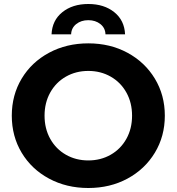

<svg xmlns="http://www.w3.org/2000/svg" viewBox="-20 -929 884 961"><path d="M39 -350Q39 -453 88.5 -535.5Q138 -618 225.5 -665Q313 -712 422 -712Q531 -712 618 -665Q705 -618 755 -535.5Q805 -453 805 -350Q805 -247 755 -164.5Q705 -82 618 -35Q531 12 422 12Q313 12 225.5 -35Q138 -82 88.5 -164.5Q39 -247 39 -350ZM641 -350Q641 -415 612.5 -466Q584 -517 534 -545.5Q484 -574 422 -574Q360 -574 310 -545.5Q260 -517 231.5 -466Q203 -415 203 -350Q203 -285 231.5 -234Q260 -183 310 -154.5Q360 -126 422 -126Q484 -126 534 -154.5Q584 -183 612.5 -234Q641 -285 641 -350ZM422 -909Q501 -909 552 -868Q603 -827 606 -757H508Q507 -789 482.5 -808.5Q458 -828 422 -828Q386 -828 361.5 -808.5Q337 -789 336 -757H238Q241 -827 292 -868Q343 -909 422 -909Z"/></svg>

Font: Montserrat Alternates
Style: Bold
Weight: 700
Designer: Julieta Ulanovsky
Foundry: Julieta Ulanovsky
Version: Version 7.200